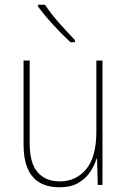

<svg xmlns="http://www.w3.org/2000/svg" viewBox="-20 -785 540 815"><path d="M233 10Q80 10 80 -171V-528H106V-177Q106 -92 140 -53.5Q174 -15 234 -15Q302 -15 345.5 -66.5Q389 -118 389 -227V-528H415V0H395L392 -112H390Q381 -82 362 -54Q343 -26 311.5 -8Q280 10 233 10ZM279 -606Q245 -637 206 -679.5Q167 -722 141 -758V-765H171Q195 -728 231 -687.5Q267 -647 298 -615V-606Z"/></svg>

Font: Noto Sans Mono ExtraCondensed Thin
Style: Regular
Weight: 100
Width: 2
Designer: Monotype Design Team
Foundry: Monotype Imaging Inc.
Version: Version 2.014; ttfautohint (v1.8.4.7-5d5b)